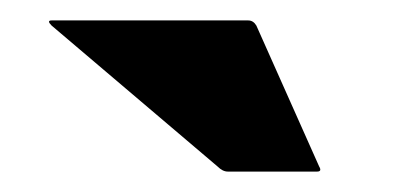

<svg xmlns="http://www.w3.org/2000/svg" viewBox="-20 -720 389 188"><path d="M290.5 -552H203Q198 -552 193 -557L30.5 -695Q25.5 -700 30.5 -700H223Q228 -700 231 -695L292.5 -557Q295.5 -552 290.5 -552Z"/></svg>

Font: MFEK Sans
Style: Bold
Weight: 700
Designer: Owen Earl
Foundry: indestructible type*
Version: Version 0.001; ttfautohint (v1.8.4.7-5d5b)